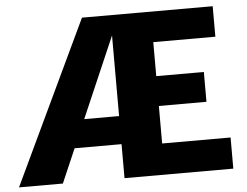

<svg xmlns="http://www.w3.org/2000/svg" viewBox="-110 -808 1124 872"><g transform="rotate(-5 452.0 -371.5)"><path d="M-58 0 294 -743H890V-604H607V-449H824V-313H607V-142H919V0H423V-155H209L142 0ZM264 -283H423V-650.5Z"/></g></svg>

Font: Merriweather Sans ExtraBold
Style: Regular
Weight: 800
Designer: Eben Sorkin
Foundry: Eben Sorkin
Version: Version 2.001; ttfautohint (v1.8.3)